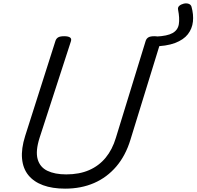

<svg xmlns="http://www.w3.org/2000/svg" viewBox="-20 -1106 1172 1145"><path d="M1122 -1066Q1135 -1019 1130.5 -977Q1126 -935 1100.5 -902Q1075 -869 1023.5 -849.5Q972 -830 890 -829L910 -888Q978 -891 1009.5 -909Q1041 -927 1046.5 -962Q1052 -997 1042 -1048Q1039 -1062 1049 -1071Q1059 -1080 1075 -1084Q1091 -1088 1104.5 -1083.5Q1118 -1079 1122 -1066ZM368 19Q292 19 236.5 -1.5Q181 -22 149 -61.5Q117 -101 111.5 -160Q106 -219 130 -295L311 -863Q316 -877 327.5 -883.5Q339 -890 363 -890Q386 -890 397 -883Q408 -876 403 -860L216 -284Q191 -205 204.5 -157Q218 -109 262.5 -87.5Q307 -66 375 -66Q453 -66 511.5 -91.5Q570 -117 610 -165.5Q650 -214 671 -284L849 -863Q854 -877 865.5 -883.5Q877 -890 900 -890Q948 -890 939 -860L758 -273Q729 -178 673.5 -113Q618 -48 541 -14.5Q464 19 368 19Z"/></svg>

Font: Playwrite DK Loopet
Style: Regular
Weight: 400
Designer: Veronika Burian, José Scaglione
Foundry: TypeTogether
Version: Version 1.002